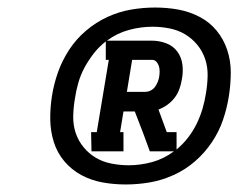

<svg xmlns="http://www.w3.org/2000/svg" viewBox="-20 -916 640 510"><path d="M314 -426Q282 -426 252 -431.5Q222 -437 196 -451Q170 -465 151 -487.5Q132 -510 123 -538.5Q114 -567 113.5 -598Q113 -629 118 -661Q123 -693 134 -724Q145 -755 163.5 -783.5Q182 -812 208.5 -834.5Q235 -857 265.5 -871Q296 -885 328 -890.5Q360 -896 392 -896Q424 -896 454 -890.5Q484 -885 510.5 -871Q537 -857 555.5 -834.5Q574 -812 583.5 -783.5Q593 -755 593 -724Q593 -693 588 -661Q583 -629 572.5 -598Q562 -567 543 -538.5Q524 -510 498 -487.5Q472 -465 441 -451Q410 -437 378 -431.5Q346 -426 314 -426ZM449 -519Q466 -533 479.5 -550.5Q493 -568 502.5 -587.5Q512 -607 518 -627.5Q524 -648 527 -668Q531 -691 531.5 -714.5Q532 -738 525 -759Q518 -780 504 -797Q490 -814 471.5 -825Q453 -836 430.5 -840.5Q408 -845 385 -845Q354 -845 322.5 -836.5Q291 -828 264 -808H383Q403 -808 421.5 -801Q440 -794 451 -779Q462 -764 464.5 -744.5Q467 -725 463 -705Q461 -692 456.5 -679.5Q452 -667 444 -656.5Q436 -646 425 -638Q414 -630 401 -625L423 -565H449ZM322 -477Q353 -477 384 -485.5Q415 -494 442 -514H378L360 -563L338 -620H308L299 -565H308V-514H223L222 -565H237L269 -757H261V-806Q243 -792 229 -774Q215 -756 204.5 -736.5Q194 -717 188 -696Q182 -675 179 -654Q175 -631 174.5 -607.5Q174 -584 181 -563Q188 -542 202 -525Q216 -508 234.5 -497Q253 -486 276 -481.5Q299 -477 322 -477ZM317 -672H365Q373 -672 380 -675.5Q387 -679 391.5 -685Q396 -691 399 -698.5Q402 -706 403 -713Q404 -720 404 -727Q404 -734 402 -740.5Q400 -747 395.5 -752Q391 -757 384 -757H331Z"/></svg>

Font: Iosevka HT Extrabold Extended
Style: Italic
Weight: 800
Width: 7
Italic angle: -9°
Monospace: yes
Designer: Belleve Invis
Foundry: Belleve Invis
Version: Version 32.3.0; ttfautohint (v1.8.4)